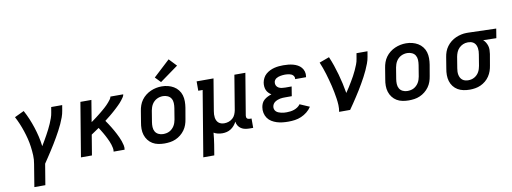

<svg xmlns="http://www.w3.org/2000/svg" viewBox="-73 -1220 4953 1858"><g transform="rotate(-10 2403.5 -291.0)"><path d="M139 205 175 -15Q183 -58 181 -100.5Q179 -143 173.5 -184.5Q168 -226 158 -266Q148 -306 135 -345Q122 -384 106.5 -421Q91 -458 72 -494L165 -538Q188 -496 206.5 -452Q225 -408 240 -362Q255 -316 266 -269Q277 -222 283 -172Q298 -197 312.5 -221.5Q327 -246 340.5 -271Q354 -296 367 -321Q380 -346 391 -372Q402 -398 411.5 -424Q421 -450 425 -477L434 -530H542L533 -477Q528 -445 516.5 -413.5Q505 -382 491 -351.5Q477 -321 461 -291Q445 -261 428 -231.5Q411 -202 393 -172.5Q375 -143 356.5 -114.5Q338 -86 319 -57Q300 -28 281 0L247 205Z M633 0 721 -530H829L794 -318Q806 -327 819 -336Q832 -345 844 -354.5Q856 -364 868.5 -373.5Q881 -383 893 -393Q905 -403 917 -413Q929 -423 940.5 -433.5Q952 -444 963 -455Q974 -466 984 -478Q994 -490 1003.5 -502.5Q1013 -515 1016 -530H1142Q1140 -515 1131 -502Q1122 -489 1112.5 -476.5Q1103 -464 1092.5 -452.5Q1082 -441 1070.5 -430Q1059 -419 1047.5 -408Q1036 -397 1024.5 -387Q1013 -377 1001 -366.5Q989 -356 976.5 -346Q964 -336 951.5 -326.5Q939 -317 927 -307Q939 -290 950.5 -272.5Q962 -255 973 -237Q984 -219 994.5 -200.5Q1005 -182 1014.5 -163.5Q1024 -145 1033 -125.5Q1042 -106 1049 -86Q1056 -66 1061 -44Q1066 -22 1062 0H954Q957 -18 953.5 -35.5Q950 -53 945 -69.5Q940 -86 933 -102Q926 -118 918.5 -133.5Q911 -149 903 -164Q895 -179 886.5 -193.5Q878 -208 869 -222.5Q860 -237 851 -251Q832 -238 812.5 -225Q793 -212 774 -199L741 0Z M1454 8Q1423 8 1392.5 2Q1362 -4 1337 -19Q1312 -34 1294 -57.5Q1276 -81 1267 -109.5Q1258 -138 1258 -169.5Q1258 -201 1264 -232L1282 -342Q1286 -369 1295.5 -396Q1305 -423 1322 -446.5Q1339 -470 1362.5 -488.5Q1386 -507 1412.5 -518.5Q1439 -530 1466 -535.5Q1493 -541 1521 -541Q1553 -541 1582.5 -533.5Q1612 -526 1637.5 -511Q1663 -496 1681.5 -472.5Q1700 -449 1708.5 -420.5Q1717 -392 1717 -360.5Q1717 -329 1712 -298L1693 -188Q1689 -161 1679.5 -134Q1670 -107 1653 -83.5Q1636 -60 1613 -41.5Q1590 -23 1563.5 -11.5Q1537 0 1509 4Q1481 8 1454 8ZM1456 -84Q1472 -84 1488 -87Q1504 -90 1518.5 -97.5Q1533 -105 1545.5 -117Q1558 -129 1566.5 -143Q1575 -157 1580 -172Q1585 -187 1588 -203L1606 -313Q1610 -338 1609 -362.5Q1608 -387 1596.5 -406.5Q1585 -426 1563 -436Q1541 -446 1517 -446Q1501 -446 1485.5 -442.5Q1470 -439 1455.5 -431.5Q1441 -424 1429 -412.5Q1417 -401 1408.5 -387Q1400 -373 1395 -357.5Q1390 -342 1387 -327L1369 -217Q1365 -193 1366 -168.5Q1367 -144 1378 -124.5Q1389 -105 1410.5 -94.5Q1432 -84 1456 -84Q1456 -84 1456 -84Q1456 -84 1456 -84ZM1523 -583 1471 -637 1633 -787 1703 -713Z M1799 205 1906 -438H1863V-530H2029L1977 -217Q1974 -201 1973.5 -185.5Q1973 -170 1975 -155Q1977 -140 1983.5 -126Q1990 -112 2001 -102.5Q2012 -93 2026.5 -88.5Q2041 -84 2057 -84Q2079 -84 2100 -91Q2121 -98 2138.5 -113Q2156 -128 2165 -149Q2174 -170 2178 -191L2234 -530H2342L2274 -122Q2273 -114 2274 -107Q2275 -100 2279.5 -94.5Q2284 -89 2291 -86.5Q2298 -84 2306 -84H2324V8H2291Q2268 8 2246.5 4Q2225 0 2207 -11.5Q2189 -23 2178 -41Q2167 -59 2164 -81Q2154 -61 2139 -43.5Q2124 -26 2105 -14Q2086 -2 2065 3Q2044 8 2023 8Q2000 8 1978 3Q1956 -2 1938 -13Q1935 16 1932 45Q1929 74 1924 102L1907 205Z M2671 8Q2642 8 2613.5 5Q2585 2 2558 -6.5Q2531 -15 2507.5 -29.5Q2484 -44 2468.5 -66.5Q2453 -89 2447 -117Q2441 -145 2446 -174Q2449 -193 2457.5 -211.5Q2466 -230 2482 -243.5Q2498 -257 2516.5 -266Q2535 -275 2554 -281Q2539 -290 2526.5 -303Q2514 -316 2507 -332.5Q2500 -349 2498.5 -368Q2497 -387 2500 -406Q2504 -428 2515 -449.5Q2526 -471 2544 -486.5Q2562 -502 2583.5 -512.5Q2605 -523 2627.5 -528.5Q2650 -534 2672 -536Q2694 -538 2716 -538Q2741 -538 2765 -535.5Q2789 -533 2811.5 -527Q2834 -521 2854.5 -510Q2875 -499 2890 -481.5Q2905 -464 2911.5 -441Q2918 -418 2914 -394Q2914 -392 2913.5 -390Q2913 -388 2912 -386H2805Q2805 -387 2805.5 -387.5Q2806 -388 2806 -389Q2808 -399 2804 -408.5Q2800 -418 2793 -425Q2786 -432 2776.5 -436Q2767 -440 2757.5 -442Q2748 -444 2737.5 -445Q2727 -446 2716 -446Q2706 -446 2695 -445Q2684 -444 2673 -442Q2662 -440 2651 -436.5Q2640 -433 2630.5 -427Q2621 -421 2614 -411Q2607 -401 2606 -390Q2603 -373 2610.5 -358Q2618 -343 2632 -335Q2646 -327 2663 -324.5Q2680 -322 2697 -322H2760L2745 -229H2682Q2669 -229 2656 -228.5Q2643 -228 2630.5 -225.5Q2618 -223 2605 -218Q2592 -213 2580.5 -205.5Q2569 -198 2561.5 -186.5Q2554 -175 2552 -162Q2549 -148 2553.5 -134.5Q2558 -121 2567.5 -112Q2577 -103 2589.5 -98Q2602 -93 2615.5 -89.5Q2629 -86 2643 -85Q2657 -84 2671 -84Q2689 -84 2707.5 -86.5Q2726 -89 2743.5 -95Q2761 -101 2777.5 -112Q2794 -123 2805 -139L2900 -98Q2882 -70 2855 -48.5Q2828 -27 2797.5 -14Q2767 -1 2735 3.5Q2703 8 2671 8Z M3170 0Q3176 -33 3174.5 -66.5Q3173 -100 3168 -132Q3163 -164 3157 -196Q3151 -228 3143.5 -259Q3136 -290 3127.5 -321Q3119 -352 3110 -382.5Q3101 -413 3090 -443Q3079 -473 3067 -502L3165 -538Q3184 -494 3199.5 -448.5Q3215 -403 3228 -356.5Q3241 -310 3251.5 -263Q3262 -216 3270 -168Q3287 -192 3302.5 -217Q3318 -242 3333 -267Q3348 -292 3362 -317.5Q3376 -343 3388 -369.5Q3400 -396 3410.5 -422.5Q3421 -449 3425 -477L3434 -530H3542L3533 -477Q3528 -445 3516 -413.5Q3504 -382 3490 -351Q3476 -320 3460 -290.5Q3444 -261 3427 -231Q3410 -201 3392 -172Q3374 -143 3355 -114Q3336 -85 3317 -56.5Q3298 -28 3278 0Z M3854 8Q3823 8 3792.5 2Q3762 -4 3737 -19Q3712 -34 3694 -57.5Q3676 -81 3667 -109.5Q3658 -138 3658 -169.5Q3658 -201 3664 -232L3682 -342Q3686 -369 3695.5 -396Q3705 -423 3722 -446.5Q3739 -470 3762.5 -488.5Q3786 -507 3812.5 -518.5Q3839 -530 3866 -535.5Q3893 -541 3921 -541Q3953 -541 3982.5 -533.5Q4012 -526 4037.5 -511Q4063 -496 4081.5 -472.5Q4100 -449 4108.5 -420.5Q4117 -392 4117 -360.5Q4117 -329 4112 -298L4093 -188Q4089 -161 4079.5 -134Q4070 -107 4053 -83.5Q4036 -60 4013 -41.5Q3990 -23 3963.5 -11.5Q3937 0 3909 4Q3881 8 3854 8ZM3856 -84Q3872 -84 3888 -87Q3904 -90 3918.5 -97.5Q3933 -105 3945.5 -117Q3958 -129 3966.5 -143Q3975 -157 3980 -172Q3985 -187 3988 -203L4006 -313Q4010 -338 4009 -362.5Q4008 -387 3996.5 -406.5Q3985 -426 3963 -436Q3941 -446 3917 -446Q3901 -446 3885.5 -442.5Q3870 -439 3855.5 -431.5Q3841 -424 3829 -412.5Q3817 -401 3808.5 -387Q3800 -373 3795 -357.5Q3790 -342 3787 -327L3769 -217Q3765 -193 3766 -168.5Q3767 -144 3778 -124.5Q3789 -105 3810.5 -94.5Q3832 -84 3856 -84Q3856 -84 3856 -84Q3856 -84 3856 -84Z M4454 8Q4423 8 4392.5 2Q4362 -4 4336.5 -19Q4311 -34 4293 -57.5Q4275 -81 4266.5 -109.5Q4258 -138 4258 -169.5Q4258 -201 4264 -232L4282 -342Q4286 -369 4295.5 -395Q4305 -421 4322 -444Q4339 -467 4361.5 -485Q4384 -503 4410 -514.5Q4436 -526 4463 -532Q4490 -538 4516 -538Q4520 -538 4524.5 -538Q4529 -538 4533 -538L4807 -530L4792 -438L4663 -441Q4677 -429 4687 -412.5Q4697 -396 4702.5 -377.5Q4708 -359 4707.5 -338.5Q4707 -318 4704 -298L4685 -188Q4681 -161 4672 -135Q4663 -109 4647 -85Q4631 -61 4608.5 -42.5Q4586 -24 4560.5 -12.5Q4535 -1 4507.5 3.5Q4480 8 4454 8ZM4455 -84Q4470 -84 4485.5 -87.5Q4501 -91 4515 -99Q4529 -107 4540.5 -118.5Q4552 -130 4560 -144Q4568 -158 4572.5 -173Q4577 -188 4580 -203L4598 -313Q4601 -328 4601.5 -343.5Q4602 -359 4600 -373Q4598 -387 4592.5 -400.5Q4587 -414 4577 -424Q4567 -434 4553.5 -439.5Q4540 -445 4525 -445L4518 -446Q4516 -446 4514 -446Q4512 -446 4510 -446Q4487 -446 4465 -436.5Q4443 -427 4426 -410Q4409 -393 4400 -371Q4391 -349 4387 -327L4369 -217Q4366 -201 4365.5 -184.5Q4365 -168 4368 -153Q4371 -138 4378 -124.5Q4385 -111 4397 -101.5Q4409 -92 4424 -88Q4439 -84 4455 -84Z"/></g></svg>

Font: Iosevka Curly Slab SmBdEx
Style: Italic
Weight: 600
Width: 7
Italic angle: -9°
Monospace: yes
Designer: Belleve Invis
Foundry: Belleve Invis
Version: Version 11.1.0; ttfautohint (v1.8.3)